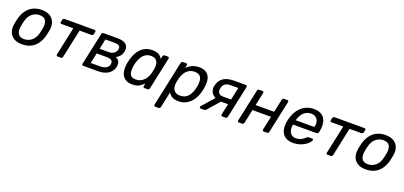

<svg xmlns="http://www.w3.org/2000/svg" viewBox="21 -1495 5580 2650"><g transform="rotate(20 2810.5 -170.0)"><path d="M226.8 10Q154.4 10 107.4 -19.1Q60.4 -48.1 41.5 -99.8Q22.5 -151.4 34.1 -217.1Q36.3 -233.6 42.1 -260.1Q47.9 -286.6 52.5 -302.9Q69.4 -369.6 105.3 -420.7Q141.1 -471.9 196.9 -500.9Q252.7 -530 328.3 -530Q402.2 -530 448.9 -500.9Q495.6 -471.9 514.7 -420.7Q533.8 -369.6 522 -302.9Q518.8 -286.6 513.4 -260.1Q508 -233.6 503.6 -217.1Q486.9 -151.4 451.3 -99.8Q415.8 -48.1 360.1 -19.1Q304.3 10 226.8 10ZM231.3 -67.1Q294.4 -67.1 342.3 -106.8Q390.2 -146.4 409.1 -222.1Q413.1 -237.1 417.9 -260Q422.7 -282.9 425.5 -297.9Q438.6 -374 412.8 -413.4Q386.9 -452.9 323.8 -452.9Q261.7 -452.9 213.7 -413.4Q165.7 -374 147 -297.9Q143 -282.9 137.8 -260Q132.6 -237.1 130.6 -222.1Q117.5 -146.4 142.5 -106.8Q167.6 -67.1 231.3 -67.1Z M749.9 0Q739.7 0 734.8 -6.4Q729.9 -12.7 731.1 -22.9L820.3 -440.1H646.6Q636.4 -440.1 631.7 -446.4Q626.9 -452.8 628.9 -463L636.2 -497.1Q638.2 -507.3 645.7 -513.6Q653.1 -520 663.3 -520H1103.1Q1113.2 -520 1118.5 -513.6Q1123.8 -507.3 1121.8 -497.1L1114.5 -463Q1112.5 -452.8 1104.5 -446.4Q1096.6 -440.1 1086.4 -440.1H912.7L823.6 -22.9Q822.4 -12.7 814.6 -6.4Q806.7 0 796.5 0Z M1126.2 0Q1116 0 1111.1 -6.4Q1106.3 -12.7 1107.4 -22.9L1209.1 -497.1Q1211.1 -507.3 1218.5 -513.6Q1226 -520 1236.2 -520H1444.4Q1533.2 -520 1571 -482.1Q1608.8 -444.1 1595.2 -380.3Q1586.6 -337.7 1564.1 -311.3Q1541.5 -284.8 1507.1 -267.8Q1534.1 -258.3 1548.8 -239.2Q1563.6 -220.1 1567.7 -196.2Q1571.7 -172.2 1566.6 -147.6Q1551.4 -76.4 1492.4 -38.2Q1433.5 0 1342.2 0ZM1210 -72.8H1352.8Q1399.9 -72.8 1433.5 -91.6Q1467.2 -110.4 1475.9 -148.2Q1484.6 -188.4 1461.5 -206.5Q1438.5 -224.6 1384.9 -224.6H1242.1ZM1258.3 -298.7H1391.7Q1436.5 -298.7 1467.2 -319.9Q1497.9 -341.2 1505.2 -378.9Q1513.1 -417.5 1489.9 -432.3Q1466.8 -447.2 1423 -447.2H1289.6Z M1848.4 10Q1793.3 10 1757.2 -9.4Q1721.1 -28.8 1701.8 -62.4Q1682.6 -96 1678.1 -139.2Q1673.6 -182.4 1681.1 -229.9Q1683.7 -246.4 1686.8 -260.2Q1689.9 -273.9 1694.1 -290.2Q1705.8 -337.1 1725.9 -379.7Q1746.1 -422.4 1776.7 -456.5Q1807.4 -490.6 1850.8 -510.3Q1894.3 -530 1951.8 -530Q2016.1 -530 2048.8 -508.7Q2081.4 -487.4 2098.8 -456.4L2107.4 -497.1Q2109.4 -507.3 2116.9 -513.6Q2124.4 -520 2134.6 -520H2180.1Q2190.2 -520 2195.5 -513.6Q2200.8 -507.3 2198.8 -497.1L2098.2 -22.9Q2096.2 -12.7 2088.7 -6.4Q2081.2 0 2071.1 0H2025.4Q2015.2 0 2009.9 -6.4Q2004.6 -12.7 2006.6 -22.9L2015.7 -65.4Q1984.9 -32.8 1948.3 -11.4Q1911.8 10 1848.4 10ZM1869.2 -70.7Q1919.1 -70.7 1955.5 -93.9Q1991.9 -117.2 2014.8 -152.5Q2037.8 -187.9 2046.8 -224.6Q2051.2 -241.1 2055.8 -263.3Q2060.4 -285.5 2063.4 -301.8Q2070.5 -337.3 2064.3 -371.1Q2058 -404.8 2033.5 -427.1Q2008.9 -449.3 1960.2 -449.3Q1913 -449.3 1879.5 -426.9Q1845.9 -404.4 1824.3 -367.9Q1802.7 -331.3 1790.2 -288.9Q1786.2 -273.9 1783 -260Q1779.8 -246.1 1777.8 -231.1Q1771.7 -188.7 1774.9 -152.1Q1778 -115.6 1800 -93.1Q1822 -70.7 1869.2 -70.7Z M2252 190Q2241.8 190 2237 183.6Q2232.3 177.3 2234.3 167.1L2375.9 -497.1Q2377.9 -507.3 2385.3 -513.6Q2392.8 -520 2403 -520H2448.7Q2458.9 -520 2464.2 -513.6Q2469.4 -507.3 2467.4 -497.1L2458 -453.2Q2489.4 -486.3 2534.1 -508.2Q2578.7 -530 2638.9 -530Q2695.1 -530 2730.4 -511Q2765.7 -492 2784.1 -459.2Q2802.6 -426.4 2806.4 -384.1Q2810.2 -341.7 2801.7 -294.1Q2799.3 -277.8 2795.4 -260Q2791.5 -242.2 2787.3 -225.7Q2772.2 -163.9 2738.4 -110.1Q2704.6 -56.3 2651.3 -23.1Q2598.1 10 2523.9 10Q2465.6 10 2430.5 -11.3Q2395.3 -32.6 2378.5 -65.4L2328.6 167.1Q2326.6 177.3 2318.7 183.6Q2310.7 190 2300.5 190ZM2520.3 -70.7Q2571.8 -70.7 2606 -93.1Q2640.1 -115.6 2661 -152.1Q2681.9 -188.7 2692.8 -231.1Q2697 -246.1 2700.2 -260Q2703.4 -273.9 2705.2 -288.9Q2712.1 -331.3 2706.4 -367.9Q2700.8 -404.4 2676.4 -426.9Q2652.1 -449.3 2600.6 -449.3Q2550.9 -449.3 2515.3 -426.1Q2479.7 -402.8 2458 -367.5Q2436.3 -332.1 2427.2 -295.4Q2422.9 -279.1 2417.8 -256.9Q2412.8 -234.7 2410.4 -218.2Q2404.4 -182.7 2411.8 -148.9Q2419.3 -115.2 2445.9 -92.9Q2472.4 -70.7 2520.3 -70.7Z M3169.5 0Q3159.3 0 3154.4 -6.4Q3149.6 -12.7 3150.8 -22.9L3185.9 -185.9H3071.2L3072.2 -190.9Q3014.1 -190.9 2976.9 -216.3Q2939.8 -241.8 2925.6 -280.4Q2911.4 -319 2920.2 -358.2Q2938.6 -441.9 2997.1 -481Q3055.7 -520 3156.2 -520H3326.1Q3336.3 -520 3341.6 -513.6Q3346.9 -507.3 3344.9 -497.1L3243.2 -22.9Q3242.1 -12.7 3234.2 -6.4Q3226.3 0 3216.1 0ZM2850.3 0Q2841.9 0 2837.4 -6Q2832.9 -12 2833.9 -20Q2834.9 -23.6 2837.1 -28.3Q2839.3 -32.9 2844.6 -38.3L3000.7 -214.1L3099.7 -206.6L2932 -15Q2926.4 -9.6 2918.7 -4.8Q2910.9 0 2902.9 0ZM3089.6 -261H3202.6L3241.9 -444.9H3137.1Q3081.4 -444.9 3051.1 -425.4Q3020.8 -405.8 3009.5 -356.3Q3000.6 -314.9 3019.3 -288Q3037.9 -261 3089.6 -261Z M3412.2 0Q3402 0 3396.7 -6.4Q3391.4 -12.7 3393.4 -22.9L3495.1 -497.1Q3497.1 -507.3 3504.5 -513.6Q3512 -520 3522.2 -520H3569.6Q3579.7 -520 3585 -513.6Q3590.3 -507.3 3588.3 -497.1L3546.7 -305.3H3819L3860.6 -497.1Q3862.6 -507.3 3870 -513.6Q3877.5 -520 3887.7 -520H3935.1Q3945.2 -520 3950.5 -513.6Q3955.8 -507.3 3953.8 -497.1L3852.2 -22.9Q3850.2 -12.7 3842.7 -6.4Q3835.2 0 3825.1 0H3777.7Q3767.5 0 3762.2 -6.4Q3756.9 -12.7 3758.9 -22.9L3802.3 -225.4H3530.1L3486.7 -22.9Q3484.7 -12.7 3477.2 -6.4Q3469.7 0 3459.6 0Z M4209.5 10Q4141.2 10 4096.5 -18.9Q4051.8 -47.8 4034.7 -101.2Q4017.6 -154.6 4028.4 -227.3Q4030.3 -239.9 4034.7 -260.6Q4039.2 -281.3 4042.6 -293.6Q4062.6 -365 4102.4 -418.3Q4142.2 -471.6 4198.9 -500.8Q4255.6 -530 4324.3 -530Q4399.6 -530 4443.9 -497.8Q4488.2 -465.6 4502.9 -406.9Q4517.6 -348.3 4501.7 -269.4L4498.2 -251.6Q4496.2 -241.4 4487.8 -235Q4479.4 -228.6 4469.2 -228.6H4124.1Q4124.1 -228.4 4123.6 -225Q4123.1 -221.6 4122.3 -219.6Q4115.9 -179.3 4124.1 -143.8Q4132.3 -108.4 4157.7 -86.3Q4183.1 -64.3 4224.7 -64.3Q4260.7 -64.3 4287.3 -75.2Q4313.8 -86.2 4331 -99.6Q4348.2 -113.1 4355.2 -120.5Q4367 -132.7 4372.7 -135.2Q4378.4 -137.7 4389.6 -137.7H4438Q4447.2 -137.7 4452.2 -132.2Q4457.2 -126.6 4455 -117.4Q4450.8 -102.4 4431.7 -80.8Q4412.5 -59.2 4379.7 -38.2Q4346.9 -17.3 4303.7 -3.7Q4260.6 10 4209.5 10ZM4138.9 -297.6H4412.3L4413.1 -301Q4424.6 -345.7 4415.3 -380.9Q4406 -416 4379 -436.3Q4352 -456.6 4308.9 -456.6Q4265.9 -456.6 4231.8 -436.3Q4197.7 -416 4174.5 -380.9Q4151.2 -345.7 4139.7 -301Z M4714.9 0Q4704.7 0 4699.8 -6.4Q4694.9 -12.7 4696.1 -22.9L4785.3 -440.1H4611.6Q4601.4 -440.1 4596.7 -446.4Q4591.9 -452.8 4593.9 -463L4601.2 -497.1Q4603.2 -507.3 4610.7 -513.6Q4618.1 -520 4628.3 -520H5068.1Q5078.2 -520 5083.5 -513.6Q5088.8 -507.3 5086.8 -497.1L5079.5 -463Q5077.5 -452.8 5069.5 -446.4Q5061.6 -440.1 5051.4 -440.1H4877.7L4788.6 -22.9Q4787.4 -12.7 4779.6 -6.4Q4771.7 0 4761.5 0Z M5275.8 10Q5203.4 10 5156.4 -19.1Q5109.4 -48.1 5090.5 -99.8Q5071.5 -151.4 5083.1 -217.1Q5085.3 -233.6 5091.1 -260.1Q5096.9 -286.6 5101.5 -302.9Q5118.4 -369.6 5154.3 -420.7Q5190.1 -471.9 5245.9 -500.9Q5301.7 -530 5377.3 -530Q5451.2 -530 5497.9 -500.9Q5544.6 -471.9 5563.7 -420.7Q5582.8 -369.6 5571 -302.9Q5567.8 -286.6 5562.4 -260.1Q5557 -233.6 5552.6 -217.1Q5535.9 -151.4 5500.3 -99.8Q5464.8 -48.1 5409.1 -19.1Q5353.3 10 5275.8 10ZM5280.3 -67.1Q5343.4 -67.1 5391.3 -106.8Q5439.2 -146.4 5458.1 -222.1Q5462.1 -237.1 5466.9 -260Q5471.7 -282.9 5474.5 -297.9Q5487.6 -374 5461.8 -413.4Q5435.9 -452.9 5372.8 -452.9Q5310.7 -452.9 5262.7 -413.4Q5214.7 -374 5196 -297.9Q5192 -282.9 5186.8 -260Q5181.6 -237.1 5179.6 -222.1Q5166.5 -146.4 5191.5 -106.8Q5216.6 -67.1 5280.3 -67.1Z"/></g></svg>

Font: Rubik Light
Style: Italic
Weight: 300
Italic angle: -12°
Designer: Hubert and Fischer
Foundry: Hubert and Fischer
Version: Version 2.300;gftools[0.9.30]